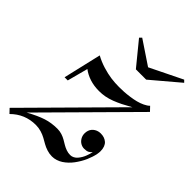

<svg xmlns="http://www.w3.org/2000/svg" viewBox="-243 -749 857 857"><g transform="rotate(45 186.0 -320.0)"><path d="M259 -575 412 -650 422 -640 292 -530H227L137 -640L147 -650ZM27 -280 69 -460Q94.6 -445.8 124.3 -436.7Q154 -427.6 179 -424.3Q204 -421 229 -421Q244.9 -421 260.9 -421.9Q276.9 -422.9 296 -425.6Q315.1 -428.2 331.4 -432.4Q347.8 -436.6 362.8 -443.8Q377.9 -450.9 387 -460L406 -440L18.8 -49Q64.9 -74.2 97.1 -84.6Q129.2 -95 167 -95Q181.9 -95 195.8 -90.6Q209.6 -86.1 220.4 -79.8Q231.1 -73.5 241.6 -67.2Q252.1 -60.9 264.6 -56.4Q277.1 -52 290 -52Q299.5 -52 308.2 -56.6Q316.9 -61.1 323.2 -68.6Q329.6 -76.1 334.8 -84.9Q340 -93.8 343.5 -103.2Q347 -112.6 349.1 -120Q351.1 -127.4 352 -133Q345.5 -124.1 337.2 -120.1Q328.9 -116 314 -116Q302.4 -116 291.7 -122.1Q281 -128.2 274 -139.9Q267 -151.6 267 -166Q267 -176.1 270 -184.7Q273 -193.2 278.1 -199.1Q283.1 -205 289.9 -209.1Q296.6 -213.2 304 -215.1Q311.4 -217 319 -217Q330.6 -217 340.3 -213.8Q350 -210.5 357.7 -203.9Q365.4 -197.4 369.7 -186.1Q374 -174.9 374 -160Q374 -151.6 372 -141Q370 -130.4 366.1 -118.4Q362.2 -106.4 356.8 -93.7Q351.2 -81 343.8 -68.5Q336.4 -56 327.9 -44.4Q319.4 -32.9 308.9 -22.9Q298.5 -13 287.4 -5.7Q276.2 1.6 263.2 5.8Q250.2 10 237 10Q220.2 10 204.7 4.9Q189.1 -0.1 176.5 -7.3Q163.9 -14.5 151.1 -21.7Q138.2 -28.9 121.7 -33.9Q105.1 -39 87 -39Q18 -39 -31 10L-50 -10L335.6 -399.4Q310.4 -385.1 292.1 -376Q273.8 -366.9 254.2 -359.3Q234.6 -351.8 216.4 -348.4Q198.2 -345 179 -345Q147 -345 120.1 -353.7Q93.2 -362.4 73 -378L47 -280Z"/></g></svg>

Font: Bodoni* 11
Style: Italic
Weight: 400
Italic angle: -13°
Version: Version 1.002